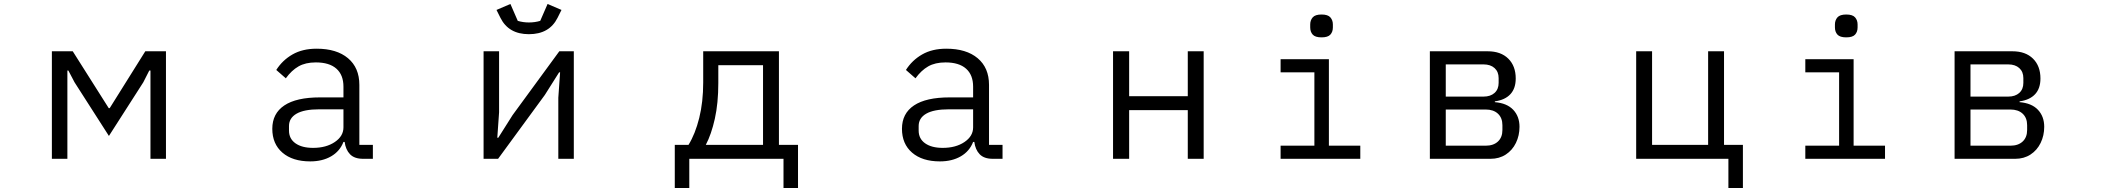

<svg xmlns="http://www.w3.org/2000/svg" viewBox="-20 -799 10600 966"><path d="M319 0H241V-541H346L527 -255H532L711 -541H815V0H737V-444H731L701 -385L528 -115L355 -385L324 -444H319Z M1350 -151Q1350 -228 1410.5 -268.5Q1471 -309 1590 -309H1708V-363Q1708 -422 1672.5 -453.5Q1637 -485 1569 -485Q1517 -485 1482 -465Q1447 -445 1418 -405L1370 -447Q1401 -496 1451.5 -525Q1502 -554 1573 -554Q1674 -554 1731 -506Q1788 -458 1788 -372V-70H1856V0H1807Q1763 0 1741 -23Q1719 -46 1714 -85H1708Q1690 -38 1646 -12.5Q1602 13 1541 13Q1452 13 1401 -31Q1350 -75 1350 -151ZM1708 -158V-249H1586Q1510 -249 1472 -227Q1434 -205 1434 -165V-142Q1434 -101 1466.5 -78Q1499 -55 1555 -55Q1621 -55 1664.5 -84.5Q1708 -114 1708 -158Z M2498 -709 2478 -749 2548 -779 2585 -694Q2612 -686 2641 -686Q2671 -686 2698 -694L2735 -779L2805 -749L2785 -709Q2744 -627 2641 -627Q2539 -627 2498 -709ZM2486 0H2413V-541H2491V-234L2482 -106H2487L2559 -220L2794 -541H2867V0H2789V-307L2798 -435H2793L2721 -321Z M3375 147V-70H3444Q3478 -125 3498 -205.5Q3518 -286 3518 -384V-541H3899V-70H3995V147H3922V0H3448V147ZM3819 -70V-471H3594V-381Q3594 -280 3576.5 -201.5Q3559 -123 3531 -70Z M4518 -151Q4518 -228 4578.5 -268.5Q4639 -309 4758 -309H4876V-363Q4876 -422 4840.5 -453.5Q4805 -485 4737 -485Q4685 -485 4650 -465Q4615 -445 4586 -405L4538 -447Q4569 -496 4619.5 -525Q4670 -554 4741 -554Q4842 -554 4899 -506Q4956 -458 4956 -372V-70H5024V0H4975Q4931 0 4909 -23Q4887 -46 4882 -85H4876Q4858 -38 4814 -12.5Q4770 13 4709 13Q4620 13 4569 -31Q4518 -75 4518 -151ZM4876 -158V-249H4754Q4678 -249 4640 -227Q4602 -205 4602 -165V-142Q4602 -101 4634.5 -78Q4667 -55 4723 -55Q4789 -55 4832.5 -84.5Q4876 -114 4876 -158Z M5661 0H5580V-541H5661V-315H5956V-541H6036V0H5956V-245H5661Z M6629 -611Q6597 -611 6584.5 -625Q6572 -639 6572 -661V-676Q6572 -697 6584.5 -711.5Q6597 -726 6629 -726Q6661 -726 6673.5 -711.5Q6686 -697 6686 -676V-661Q6686 -639 6673.5 -625Q6661 -611 6629 -611ZM6423 -66H6593V-435H6423V-501H6666V-66H6824V0H6423Z M7174 0V-541H7465Q7531 -541 7568.5 -504Q7606 -467 7606 -404Q7606 -354 7579 -325Q7552 -296 7501 -289V-285Q7562 -280 7593.5 -246.5Q7625 -213 7625 -161Q7625 -117 7607 -80Q7589 -43 7556 -21.5Q7523 0 7479 0ZM7444 -313Q7479 -313 7499.5 -331.5Q7520 -350 7520 -382V-406Q7520 -438 7499.5 -456.5Q7479 -475 7444 -475H7254V-313ZM7455 -66Q7494 -66 7516.5 -87Q7539 -108 7539 -145V-169Q7539 -206 7516.5 -227Q7494 -248 7455 -248H7254V-66Z M8749 147H8676V0H8212V-541H8292V-70H8574V-541H8654V-70H8749Z M9269 -611Q9237 -611 9224.5 -625Q9212 -639 9212 -661V-676Q9212 -697 9224.5 -711.5Q9237 -726 9269 -726Q9301 -726 9313.5 -711.5Q9326 -697 9326 -676V-661Q9326 -639 9313.5 -625Q9301 -611 9269 -611ZM9063 -66H9233V-435H9063V-501H9306V-66H9464V0H9063Z M9814 0V-541H10105Q10171 -541 10208.5 -504Q10246 -467 10246 -404Q10246 -354 10219 -325Q10192 -296 10141 -289V-285Q10202 -280 10233.5 -246.5Q10265 -213 10265 -161Q10265 -117 10247 -80Q10229 -43 10196 -21.5Q10163 0 10119 0ZM10084 -313Q10119 -313 10139.5 -331.5Q10160 -350 10160 -382V-406Q10160 -438 10139.5 -456.5Q10119 -475 10084 -475H9894V-313ZM10095 -66Q10134 -66 10156.5 -87Q10179 -108 10179 -145V-169Q10179 -206 10156.5 -227Q10134 -248 10095 -248H9894V-66Z"/></svg>

Font: PlemolJP
Style: Regular
Weight: 400
Monospace: yes
Version: v2.0.4; ttfautohint (v1.8.4.7-5d5b-dirty) -l 6 -r 45 -G 200 